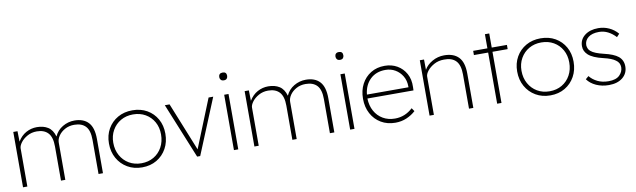

<svg xmlns="http://www.w3.org/2000/svg" viewBox="-43 -1258 5938 1793"><g transform="rotate(-10 2926.0 -361.0)"><path d="M66 0V-525H106L108 -426Q140 -479 187.5 -505Q235 -531 290 -531Q352 -531 395 -504Q438 -477 456 -413Q481 -469 533.5 -500Q586 -531 646 -531Q732 -531 778 -481.5Q824 -432 824 -325V0H782V-324Q782 -413 745 -452.5Q708 -492 637 -492Q588 -492 549.5 -471Q511 -450 489 -418Q467 -386 467 -353V0H426V-324Q426 -412 389 -452Q352 -492 282 -492Q232 -492 192 -469.5Q152 -447 129.5 -416.5Q107 -386 107 -362V0Z M1195 10Q1117 10 1056.5 -25.5Q996 -61 961.5 -122.5Q927 -184 927 -263Q927 -341 961.5 -401.5Q996 -462 1056.5 -496.5Q1117 -531 1195 -531Q1274 -531 1334 -496.5Q1394 -462 1428 -401.5Q1462 -341 1462 -263Q1462 -184 1428 -122.5Q1394 -61 1334 -25.5Q1274 10 1195 10ZM1195 -29Q1261 -29 1312 -59Q1363 -89 1392 -142Q1421 -195 1421 -263Q1421 -330 1392 -381.5Q1363 -433 1312 -462.5Q1261 -492 1195 -492Q1129 -492 1078 -462.5Q1027 -433 997.5 -381Q968 -329 968 -263Q968 -195 997.5 -142Q1027 -89 1078 -59Q1129 -29 1195 -29Z M1717 0 1503 -525H1548L1733 -66L1918 -525H1962L1746 0Z M2087 -658Q2068 -658 2058.5 -668.5Q2049 -679 2049 -695Q2049 -712 2058.5 -722Q2068 -732 2087 -732Q2124 -732 2124 -695Q2124 -679 2115 -668.5Q2106 -658 2087 -658ZM2066 0V-525H2107V0Z M2260 0V-525H2300L2302 -426Q2334 -479 2381.5 -505Q2429 -531 2484 -531Q2546 -531 2589 -504Q2632 -477 2650 -413Q2675 -469 2727.5 -500Q2780 -531 2840 -531Q2926 -531 2972 -481.5Q3018 -432 3018 -325V0H2976V-324Q2976 -413 2939 -452.5Q2902 -492 2831 -492Q2782 -492 2743.5 -471Q2705 -450 2683 -418Q2661 -386 2661 -353V0H2620V-324Q2620 -412 2583 -452Q2546 -492 2476 -492Q2426 -492 2386 -469.5Q2346 -447 2323.5 -416.5Q2301 -386 2301 -362V0Z M3189 -658Q3170 -658 3160.5 -668.5Q3151 -679 3151 -695Q3151 -712 3160.5 -722Q3170 -732 3189 -732Q3226 -732 3226 -695Q3226 -679 3217 -668.5Q3208 -658 3189 -658ZM3168 0V-525H3209V0Z M3597 10Q3520 10 3461 -25Q3402 -60 3369 -121.5Q3336 -183 3336 -262Q3336 -341 3368 -401.5Q3400 -462 3456.5 -496.5Q3513 -531 3587 -531Q3654 -531 3706 -501Q3758 -471 3788 -417Q3818 -363 3815 -289L3814 -258H3377Q3379 -190 3407.5 -138.5Q3436 -87 3485.5 -58Q3535 -29 3600 -29Q3695 -29 3768 -97L3789 -66Q3752 -32 3703 -11Q3654 10 3597 10ZM3588 -492Q3499 -492 3443.5 -438Q3388 -384 3379 -295H3773V-303Q3773 -359 3747.5 -401.5Q3722 -444 3680.5 -468Q3639 -492 3588 -492Z M3921 0V-525H3961L3962 -427Q3986 -471 4038.5 -501Q4091 -531 4152 -531Q4241 -531 4288.5 -482Q4336 -433 4336 -326V0H4295V-325Q4295 -414 4256.5 -454Q4218 -494 4144 -492Q4091 -492 4050 -469.5Q4009 -447 3985.5 -417Q3962 -387 3962 -363V0Z M4562 0V-485H4427V-525H4562V-659H4603V-525H4747V-485H4603V0Z M5066 10Q4988 10 4927.5 -25.5Q4867 -61 4832.5 -122.5Q4798 -184 4798 -263Q4798 -341 4832.5 -401.5Q4867 -462 4927.5 -496.5Q4988 -531 5066 -531Q5145 -531 5205 -496.5Q5265 -462 5299 -401.5Q5333 -341 5333 -263Q5333 -184 5299 -122.5Q5265 -61 5205 -25.5Q5145 10 5066 10ZM5066 -29Q5132 -29 5183 -59Q5234 -89 5263 -142Q5292 -195 5292 -263Q5292 -330 5263 -381.5Q5234 -433 5183 -462.5Q5132 -492 5066 -492Q5000 -492 4949 -462.5Q4898 -433 4868.5 -381Q4839 -329 4839 -263Q4839 -195 4868.5 -142Q4898 -89 4949 -59Q5000 -29 5066 -29Z M5621 10Q5555 10 5501 -14.5Q5447 -39 5417 -81L5446 -106Q5475 -70 5520 -48Q5565 -26 5624 -26Q5695 -26 5728.5 -59Q5762 -92 5762 -135Q5762 -178 5725 -203Q5691 -229 5613 -247Q5514 -270 5472 -309Q5454 -326 5444.5 -346Q5435 -366 5435 -391Q5435 -454 5484.5 -492.5Q5534 -531 5613 -531Q5667 -531 5715 -509Q5763 -487 5798 -446L5772 -418Q5739 -454 5699 -474.5Q5659 -495 5614 -495Q5548 -495 5512 -466.5Q5476 -438 5476 -393Q5477 -377 5483.5 -361.5Q5490 -346 5504 -335Q5521 -320 5551.5 -308Q5582 -296 5624 -286Q5716 -265 5758 -231Q5801 -195 5801 -136Q5801 -70 5752 -30Q5703 10 5621 10Z"/></g></svg>

Font: Readex Pro Light
Style: Regular
Weight: 300
Designer: Bonnie Shaver-Troup, Thomas Jockin
Foundry: Lexend
Version: Version 1.200; ttfautohint (v1.8.3)